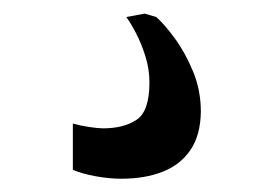

<svg xmlns="http://www.w3.org/2000/svg" viewBox="-20 -26 402 282"><path d="M158 236.5Q140 236.5 120 232.8Q100 229 87 223.5V155.5Q97.5 158.5 110.8 160.5Q124 162.5 131.5 162.5Q161.5 162.5 180.5 150Q199.5 137.5 199.5 95Q199.5 75.5 193.5 56.5Q187.5 37.5 179.5 22.2Q171.5 7 165.5 -1L192.5 -6L209.5 -1Q221 9 236.5 30Q252 51 263.5 78.8Q275 106.5 275 138Q274.5 172.5 259.8 194.2Q245 216 219 226.2Q193 236.5 158 236.5Z"/></svg>

Font: Merriweather 48pt
Style: Regular
Weight: 400
Version: Version 2.100